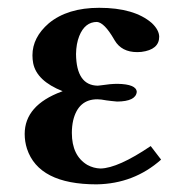

<svg xmlns="http://www.w3.org/2000/svg" viewBox="-20 -465 475 497"><path d="M166 -121.1Q166 -62 206.1 -38.1Q222.2 -29.3 240.2 -28.8Q285.6 -29.8 370.1 -86.9L397 -51.8Q326.7 10.7 230 12.2Q80.1 12.2 49.8 -80.1Q43.9 -98.6 43.9 -118.2Q43.9 -192.4 139.6 -228Q141.6 -228.5 142.1 -229Q75.2 -255.4 65.9 -301.3Q64 -311.5 64 -321.8Q64 -368.2 106.4 -404.8Q154.8 -444.8 236.8 -444.8Q327.6 -444.8 373 -405.3Q391.6 -387.7 392.1 -370.1Q392.1 -336.4 345.7 -330.6Q339.8 -330.1 335 -330.1Q294.9 -330.1 276.9 -360.4Q275.4 -362.8 274.9 -363.8Q250 -406.7 231 -408.2Q199.7 -408.2 185.1 -371.6Q177.2 -351.6 176.8 -325.2Q177.7 -244.1 232.9 -243.2Q234.9 -243.2 241.2 -244.1Q266.1 -248 284.2 -248Q333 -247.1 334 -227.1Q331.5 -202.6 283.2 -202.1Q279.8 -202.1 268.1 -203.6Q259.8 -204.6 255.9 -205.1Q240.7 -208 231.9 -208Q182.6 -208 169.4 -153.3Q166 -138.2 166 -121.1Z"/></svg>

Font: Linux Libertine O
Style: Bold
Weight: 700
Designer: Philipp H. Poll
Foundry: Philipp H. Poll
Version: Version 5.0.0